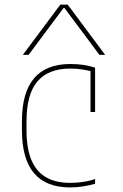

<svg xmlns="http://www.w3.org/2000/svg" viewBox="-20 -810 540 840"><path d="M287 10Q76 10 76 -240V-280Q76 -530 288 -530Q348 -530 396 -514V-320H376V-508L381 -498Q361 -503 336.5 -506.5Q312 -510 288 -510Q191 -510 143.5 -453.5Q96 -397 96 -280V-240Q96 -162 117 -111Q138 -60 180.5 -35Q223 -10 287 -10Q315 -10 343 -14Q371 -18 396 -27V-6Q371 1 343.5 5.5Q316 10 287 10ZM80 -570 244 -790H276L440 -570H415L262 -775H258L105 -570Z"/></svg>

Font: M PLUS 1 Code Thin
Style: Regular
Weight: 250
Designer: Coji Morishita
Foundry: UNDERFOREST DESIGN
Version: Version 1.002